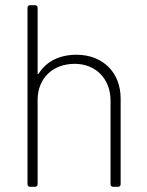

<svg xmlns="http://www.w3.org/2000/svg" viewBox="-20 -720 568 740"><path d="M275 -509C209 -509 158 -483 129 -436C127 -433 125 -434 125 -438V-690C125 -696 121 -700 115 -700H96C90 -700 86 -696 86 -690V-10C86 -4 90 0 96 0H115C121 0 125 -4 125 -10V-335C125 -417 182 -474 268 -474C349 -474 406 -416 406 -333V-10C406 -4 410 0 416 0H435C441 0 445 -4 445 -10V-340C445 -441 376 -509 275 -509Z"/></svg>

Font: Barlow ExtraLight
Style: Regular
Weight: 275
Designer: Jeremy Tribby
Foundry: Tribby Type
Version: Version 1.422;hotconv 1.0.109;makeotfexe 2.5.65596